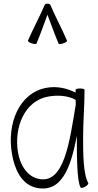

<svg xmlns="http://www.w3.org/2000/svg" viewBox="-20 -1035 546 1072"><path d="M184 -792C206 -845 225 -899 245 -953C266 -899 284 -845 307 -792C308 -788 320 -788 333 -793C346 -797 356 -804 354 -808C326 -875 290 -939 262 -1006C260 -1012 253 -1015 245 -1014C241 -1016 231 -1013 229 -1006C200 -939 165 -875 136 -808C135 -804 144 -797 157 -793C171 -788 182 -788 184 -792ZM473 -13C444 -63 444 -180 444 -267C444 -356 452 -444 452 -533C452 -538 440 -541 427 -541C413 -541 402 -538 402 -533C402 -528 402 -523 402 -518C353 -543 297 -555 241 -545C86 -518 17 -343 47 -175C61 -92 98 -9 177 12C324 48 375 -99 409 -276C409 -273 409 -270 409 -267C409 -171 409 -24 430 12C432 16 444 14 456 7C468 0 475 -9 473 -13ZM193 -37C129 -52 93 -115 81 -181C56 -324 118 -473 250 -496C302 -505 357 -502 402 -478C403 -469 403 -460 403 -451C368 -241 338 -2 193 -37Z"/></svg>

Font: Nupuram Condensed Thin
Style: Regular
Weight: 100
Width: 3
Designer: Santhosh Thottingal (santhosh.thottingal@gmail.com)
Foundry: SMC
Version: Version 1.000